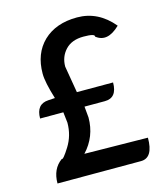

<svg xmlns="http://www.w3.org/2000/svg" viewBox="-109 -816 789 902"><g transform="rotate(-15 285.0 -365.0)"><path d="M59 0Q59 -71 108 -106Q114 -100 146 -151Q178 -202 178 -264L172 -316H59Q59 -386 119 -389L151 -391Q125 -475 125 -516Q125 -614 185 -672Q246 -730 349 -730Q452 -730 524 -643Q459 -580 408 -621Q412 -635 355 -635Q298 -635 267 -602Q236 -569 236 -521L258 -391H434Q434 -316 374 -316H275L280 -262Q280 -169 217 -102L525 -98Q525 0 465 0Z"/></g></svg>

Font: Swei Half Moon CJK TC
Style: Medium
Weight: 500
Version: Version 2.125